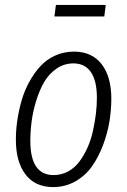

<svg xmlns="http://www.w3.org/2000/svg" viewBox="-20 -742 512 773"><path d="M399.9 -675.8H199.2L205.1 -722.2H405.8ZM193.8 11.2Q121.6 11.2 82.8 -39.6Q43.9 -90.3 43.9 -180.2Q43.9 -217.8 49.6 -256.8Q55.2 -295.9 66.7 -336.2Q78.1 -376.5 97.4 -411.6Q116.7 -446.8 141.6 -474.4Q166.5 -502 201.7 -518.1Q236.8 -534.2 277.8 -534.2Q350.1 -534.2 389.2 -483.6Q428.2 -433.1 428.2 -344.2Q428.2 -298.8 420.4 -251.7Q412.6 -204.6 394.5 -157Q376.5 -109.4 350.3 -72.3Q324.2 -35.2 283.7 -12Q243.2 11.2 193.8 11.2ZM195.8 -37.1Q227.5 -37.1 254.6 -52Q281.7 -66.9 300.3 -92.3Q318.8 -117.7 332.8 -148.9Q346.7 -180.2 354.5 -216.1Q362.3 -252 366.2 -284.7Q370.1 -317.4 370.1 -348.1Q370.1 -416.5 345.9 -451.7Q321.8 -486.8 275.9 -486.8Q237.8 -486.8 207 -465.3Q176.3 -443.8 157.2 -410.6Q138.2 -377.4 125.2 -334.7Q112.3 -292 107.2 -252.2Q102.1 -212.4 102.1 -174.8Q102.1 -37.1 195.8 -37.1Z"/></svg>

Font: Fira Sans Compressed Light
Style: Italic
Weight: 300
Width: 3
Italic angle: -8°
Designer: Carrois Corporate & Edenspiekermann AG
Foundry: Carrois Corporate GbR & Edenspiekermann AG
Version: Version 4.203;PS 004.203;hotconv 1.0.88;makeotf.lib2.5.64775